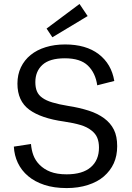

<svg xmlns="http://www.w3.org/2000/svg" viewBox="-20 -936 663 968"><path d="M421.9 -855 244.1 -748 214.8 -792 380.9 -916ZM158.2 -522Q158.2 -494.6 166 -476.1Q174.3 -456.1 193.4 -442.9Q212.9 -428.7 244.6 -419.4Q276.4 -409.7 324.2 -401.9Q378.9 -393.6 428.2 -377.9Q472.2 -363.8 505.4 -339.4Q537.6 -315.4 554.2 -282.2Q570.8 -249 570.8 -199.2Q570.8 -150.4 553.7 -112.8Q536.6 -75.2 503.4 -46.4Q471.7 -19 423.3 -3.4Q375 12.2 315.9 12.2Q252 12.2 203.6 -3.9Q154.8 -20 121.6 -48.3Q88.4 -76.2 69.8 -115.2Q52.2 -152.3 49.8 -196.8L136.2 -210Q138.7 -179.7 147.9 -154.3Q158.2 -126.5 179.2 -105.5Q202.1 -82.5 233.4 -70.3Q267.1 -57.1 315.9 -57.1Q396 -57.1 437.5 -92.8Q479 -128.4 479 -191.9Q479 -220.7 470.2 -241.7Q461.9 -262.2 440.4 -278.8Q418.9 -295.9 386.2 -305.7Q352.5 -315.9 303.2 -323.2Q187 -339.4 127.9 -382.8Q67.9 -426.8 67.9 -514.2Q67.9 -560.1 85.4 -596.7Q103 -633.3 134.3 -658.7Q166 -684.6 210.4 -698.2Q254.4 -711.9 308.1 -711.9Q413.6 -711.9 477.5 -663.1Q542 -613.8 556.2 -527.8L470.2 -505.9Q461.4 -568.4 422.9 -605.5Q384.8 -642.1 307.1 -642.1Q230 -642.1 193.8 -608.9Q158.2 -576.2 158.2 -522Z"/></svg>

Font: Post Grotesk Regular
Style: Regular
Weight: 500
Version: 0.900; ttfautohint (v0.96) -l 8 -r 50 -G 200 -x 14 -w "gGD" 